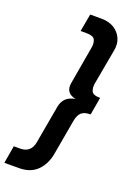

<svg xmlns="http://www.w3.org/2000/svg" viewBox="-226 -806 789 1127"><g transform="rotate(20 168.5 -243.0)"><path d="M-44 252 -25 142H14Q82 142 94 73L136 -163Q141 -193 160 -214Q179 -235 220 -243Q153 -257 165 -323L206 -559Q211 -588 201.5 -608Q192 -628 149 -628H112L132 -738H202Q249 -738 281.5 -718Q314 -698 329 -664Q344 -630 336 -589L296 -368Q291 -340 300 -319Q309 -298 354 -298L335 -188Q297 -188 278.5 -172Q260 -156 253 -118L214 103Q202 169 160.5 210.5Q119 252 46 252Z"/></g></svg>

Font: Gantari
Style: Bold Italic
Weight: 700
Italic angle: -10°
Designer: Anugrah Pasau
Foundry: Lafontype
Version: Version 1.000; ttfautohint (v1.8.4.7-5d5b)